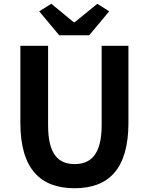

<svg xmlns="http://www.w3.org/2000/svg" viewBox="-20 -984 788 1018"><path d="M376 14C556 14 661 -88 661 -333V-741H519V-320C519 -166 462 -114 376 -114C289 -114 235 -166 235 -320V-741H88V-333C88 -88 194 14 376 14ZM294 -797H453L559 -924L496 -964L376 -866H371L252 -964L188 -924Z"/></svg>

Font: Noto Sans Mono CJK SC
Style: Bold
Weight: 700
Designer: Ryoko NISHIZUKA 西塚涼子 (kana, bopomofo & ideographs); Paul D. Hunt (Latin, Greek & Cyrillic); Sandoll Communications 산돌커뮤니
Foundry: Adobe
Version: Version 2.004;hotconv 1.0.118;makeotfexe 2.5.65603